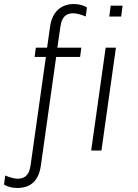

<svg xmlns="http://www.w3.org/2000/svg" viewBox="-100 -748 684 954"><path d="M128 -465 52 73C44 132 14 140 -14 140C-29 140 -59 131 -74 124L-80 169C-65 179 -40 186 -15 186C51 186 92 152 103 75L179 -465H298L304 -511H185L200 -615C208 -674 238 -682 266 -682C281 -682 311 -673 326 -666L332 -711C317 -721 292 -728 267 -728C208 -728 160 -694 149 -617L134 -511H78L72 -465ZM450 -720 443 -666H502L509 -720ZM353 0H404L476 -511H425Z"/></svg>

Font: Chivo Light
Style: Italic
Weight: 300
Italic angle: -8°
Designer: Hector Gatti
Foundry: Omnibus-Type
Version: Version 1.003;PS 001.003;hotconv 1.0.70;makeotf.lib2.5.58329